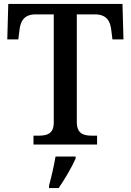

<svg xmlns="http://www.w3.org/2000/svg" viewBox="-20 -734 664 975"><path d="M150 0H473V-45H449C405 -45 370 -54 370 -115V-661H462C522 -661 540 -626 545 -582L551 -534H607L602 -714H22L17 -534H73L79 -582C84 -626 102 -661 161 -661H253V-112C253 -53 217 -45 174 -45H150ZM229 208V221H278C307 179 346 113 364 71V61H262C254 108 241 165 229 208Z"/></svg>

Font: Noto Serif Gurmukhi Medium
Style: Regular
Weight: 500
Designer: Vaibhav Singh and the Monotype Design Team
Foundry: Monotype Imaging Inc.
Version: Version 2.004